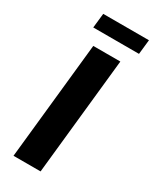

<svg xmlns="http://www.w3.org/2000/svg" viewBox="-187 -770 666 822"><g transform="rotate(30 145.5 -359.0)"><path d="M56.6 -646.5 64.5 -718.3H290.5L282.7 -646.5ZM35.6 0 96.2 -578.1H230L169.4 0Z"/></g></svg>

Font: Oswald
Style: Medium
Weight: 500
Designer: Vernon Adams
Foundry: Vernon Adams
Version: 3.0; ttfautohint (v0.94.23-7a4d-dirty) -l 8 -r 50 -G 150 -x 